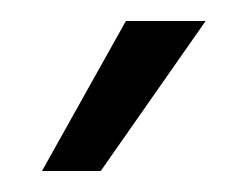

<svg xmlns="http://www.w3.org/2000/svg" viewBox="-20 -913 226 183"><path d="M100 -893H176L76 -750H20Z"/></svg>

Font: Teachers[wght]
Style: Regular
Weight: 400
Designer: Alfredo Marco Pradil & Chank Diesel
Version: Version 1.000;Glyphs 3.1.2 (3151)